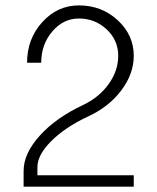

<svg xmlns="http://www.w3.org/2000/svg" viewBox="-20 -703 593 723"><path d="M68.9 0V-59.8Q68.9 -124.8 130 -192.5Q191.2 -260.1 293.9 -308.2Q353.7 -336.8 389.5 -386.9Q425.2 -436.9 425.2 -492.8Q425.2 -551.4 381.7 -592.3Q338.1 -633.3 277 -633.3Q218.5 -633.3 176.9 -584.5Q135.2 -535.8 135.2 -466.8H81.9Q81.9 -556.6 139.1 -619.6Q196.4 -682.7 277 -682.7Q362.8 -682.7 423.3 -626.8Q483.7 -570.9 483.7 -492.8Q483.7 -425.2 436.9 -362.8Q390.1 -300.4 310.8 -264Q225 -223.7 173 -171.7Q120.9 -119.6 120.9 -74.1V-42.9H483.7V0H68.9Z"/></svg>

Font: Lohit Assamese
Style: Regular
Weight: 400
Version: Version 2.91.5